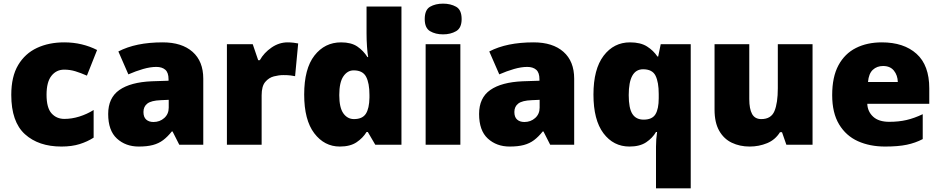

<svg xmlns="http://www.w3.org/2000/svg" viewBox="-20 -796 5173 1056"><path d="M318 10Q192 10 117 -58Q42 -126 42 -274Q42 -375 80 -438.5Q118 -502 183.5 -532.5Q249 -563 333 -563Q384 -563 429.5 -552Q475 -541 514 -521L458 -380Q424 -395 394.5 -404Q365 -413 333 -413Q290 -413 263 -379Q236 -345 236 -275Q236 -203 263.5 -172.5Q291 -142 334 -142Q375 -142 416.5 -155Q458 -168 495 -191V-39Q461 -17 418 -3.5Q375 10 318 10Z M875 -563Q980 -563 1039 -511Q1098 -459 1098 -363V0H966L929 -73H925Q902 -44 877.5 -25.5Q853 -7 821 1.5Q789 10 743 10Q671 10 623 -34Q575 -78 575 -169Q575 -258 636.5 -301Q698 -344 815 -349L907 -352V-360Q907 -397 889 -412.5Q871 -428 840 -428Q807 -428 767 -416.5Q727 -405 686 -387L631 -513Q679 -538 739.5 -550.5Q800 -563 875 -563ZM864 -245Q812 -243 790.5 -226.5Q769 -210 769 -180Q769 -152 784 -138.5Q799 -125 824 -125Q859 -125 883.5 -147Q908 -169 908 -204V-247Z M1562 -563Q1578 -563 1595 -561Q1612 -559 1620 -557L1603 -377Q1593 -379 1578.5 -381Q1564 -383 1538 -383Q1514 -383 1486.5 -376Q1459 -369 1439 -345.5Q1419 -322 1419 -272V0H1228V-553H1370L1400 -465H1409Q1432 -506 1473.5 -534.5Q1515 -563 1562 -563Z M1849 10Q1764 10 1708.5 -63Q1653 -136 1653 -276Q1653 -418 1709.5 -490.5Q1766 -563 1856 -563Q1912 -563 1945.5 -540Q1979 -517 2001 -482H2005Q2001 -503 1998.5 -540Q1996 -577 1996 -612V-760H2188V0H2044L2003 -70H1996Q1976 -37 1941 -13.5Q1906 10 1849 10ZM1927 -141Q1973 -141 1992 -170Q2011 -199 2012 -259V-274Q2012 -339 1993.5 -374Q1975 -409 1925 -409Q1891 -409 1868.5 -376Q1846 -343 1846 -273Q1846 -204 1868.5 -172.5Q1891 -141 1927 -141Z M2417 -776Q2458 -776 2488.5 -759Q2519 -742 2519 -691Q2519 -642 2488.5 -624.5Q2458 -607 2417 -607Q2375 -607 2345.5 -624.5Q2316 -642 2316 -691Q2316 -742 2345.5 -759Q2375 -776 2417 -776ZM2512 -553V0H2321V-553Z M2915 -563Q3020 -563 3079 -511Q3138 -459 3138 -363V0H3006L2969 -73H2965Q2942 -44 2917.5 -25.5Q2893 -7 2861 1.5Q2829 10 2783 10Q2711 10 2663 -34Q2615 -78 2615 -169Q2615 -258 2676.5 -301Q2738 -344 2855 -349L2947 -352V-360Q2947 -397 2929 -412.5Q2911 -428 2880 -428Q2847 -428 2807 -416.5Q2767 -405 2726 -387L2671 -513Q2719 -538 2779.5 -550.5Q2840 -563 2915 -563ZM2904 -245Q2852 -243 2830.5 -226.5Q2809 -210 2809 -180Q2809 -152 2824 -138.5Q2839 -125 2864 -125Q2899 -125 2923.5 -147Q2948 -169 2948 -204V-247Z M3588 11Q3588 -30 3594 -70H3588Q3569 -37 3534 -13.5Q3499 10 3442 10Q3354 10 3299 -63Q3244 -136 3244 -276Q3244 -416 3300 -489.5Q3356 -563 3445 -563Q3503 -563 3538.5 -540.5Q3574 -518 3596 -485H3600L3614 -553H3779V240H3588ZM3520 -138Q3567 -138 3585 -167.5Q3603 -197 3603 -256V-279Q3603 -344 3585.5 -379.5Q3568 -415 3517 -415Q3438 -415 3438 -273Q3438 -201 3458 -169.5Q3478 -138 3520 -138Z M4449 -553V0H4305L4281 -69H4270Q4244 -27 4199 -8.5Q4154 10 4103 10Q4049 10 4005 -11Q3961 -32 3935.5 -77Q3910 -122 3910 -193V-553H4101V-251Q4101 -197 4116.5 -169Q4132 -141 4167 -141Q4221 -141 4239.5 -185Q4258 -229 4258 -311V-553Z M4830 -563Q4951 -563 5021 -500Q5091 -437 5091 -310V-225H4750Q4752 -182 4782.5 -154Q4813 -126 4871 -126Q4923 -126 4966 -136Q5009 -146 5055 -168V-31Q5015 -10 4967.5 0Q4920 10 4848 10Q4764 10 4698.5 -19.5Q4633 -49 4595 -112Q4557 -175 4557 -273Q4557 -373 4591.5 -437Q4626 -501 4687.5 -532Q4749 -563 4830 -563ZM4837 -433Q4803 -433 4780.5 -412Q4758 -391 4754 -345H4918Q4917 -382 4896.5 -407.5Q4876 -433 4837 -433Z"/></svg>

Font: Noto Sans Telugu Black
Style: Regular
Weight: 900
Designer: Jelle Bosma - Monotype Design Team
Foundry: Monotype Imaging Inc.
Version: Version 2.005; ttfautohint (v1.8.4.7-5d5b)